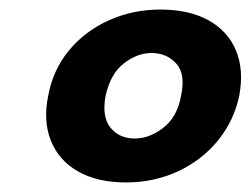

<svg xmlns="http://www.w3.org/2000/svg" viewBox="-20 -729 525 402"><path d="M81 -529Q91 -583 124.5 -623.5Q158 -664 208 -686.5Q258 -709 316 -709Q376 -709 416.5 -686.5Q457 -664 474 -623.5Q491 -583 481 -529Q470 -476 436 -434.5Q402 -393 352 -370Q302 -347 244 -347Q184 -347 143.5 -370Q103 -393 86.5 -434.5Q70 -476 81 -529ZM359 -528Q369 -574 349 -596Q329 -618 297 -618Q267 -618 239 -596Q211 -574 201 -528Q193 -484 211.5 -461.5Q230 -439 262 -439Q293 -439 322 -461.5Q351 -484 359 -528Z"/></svg>

Font: Albert Sans ExtraBold
Style: Italic
Weight: 800
Italic angle: -11.25°
Designer: Andreas Rasmussen
Foundry: a.Foundry
Version: Version 1.025